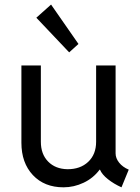

<svg xmlns="http://www.w3.org/2000/svg" viewBox="-20 -800 602 828"><path d="M253.9 7.8Q171.4 7.8 121.8 -44.9Q72.3 -97.7 72.3 -184.6V-517.6H156.2V-188.5Q156.2 -135.3 187.5 -103.3Q218.8 -71.3 270.5 -70.3Q326.2 -69.8 360.4 -102.1Q394.5 -134.3 394.5 -188.5V-517.6H478.5V-138.7Q478.5 -117.7 493.7 -98.6Q508.8 -79.6 535.2 -68.4L503.9 7.8Q471.2 -6.8 445.6 -27.1Q419.9 -47.4 411.1 -68.4H409.7Q382.3 -31.7 340.6 -12Q298.8 7.8 253.9 7.8ZM278.3 -574.2 136.7 -723.6 200.2 -780.3 318.4 -610.4Z"/></svg>

Font: Reddit Mono
Style: Regular
Weight: 400
Monospace: yes
Designer: Stephen Hutchings
Foundry: Reddit
Version: Version 1.014; ttfautohint (v1.8.4.7-5d5b)